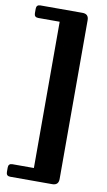

<svg xmlns="http://www.w3.org/2000/svg" viewBox="-102 -884 577 1032"><g transform="rotate(10 187.0 -367.5)"><path d="M261.2 -835Q295.4 -835 295.4 -800.8V65.9Q295.4 100.1 261.2 100.1H31.7Q9.8 100.1 9.8 78.1V53.7Q9.8 31.7 31.7 31.7H148.9V-766.6H31.7Q9.8 -766.6 9.8 -788.6V-813Q9.8 -835 31.7 -835Z"/></g></svg>

Font: Simply Serif
Style: Bold
Weight: 700
Designer: Wojciech Kalinowski "wmk69" (wmk69@o2.pl)
Foundry: Wojciech Kalinowski "wmk69" (wmk69@o2.pl)
Version: Version 1.0.0; 2022-02-18